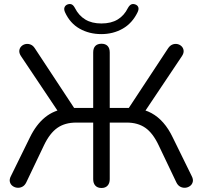

<svg xmlns="http://www.w3.org/2000/svg" viewBox="-20 -930 1010 957"><path d="M486 7Q466 7 455.2 -4.8Q444.5 -16.5 444.5 -37V-319H359.5Q303.5 -319 265.8 -292.5Q228 -266 199.5 -206.5L111 -21Q103.5 -5.5 91.2 0.8Q79 7 66 5.8Q53 4.5 42.8 -3Q32.5 -10.5 29.2 -23.5Q26 -36.5 34.5 -52.5L129 -245Q160.5 -309.5 205 -345.5Q249.5 -381.5 309.5 -388.5L278 -361.5L84.5 -650.5Q75 -665 76.2 -677.5Q77.5 -690 86 -698.8Q94.5 -707.5 106.8 -710.2Q119 -713 131.8 -708.2Q144.5 -703.5 153.5 -689.5L360 -376L337.5 -392H444.5V-668.5Q444.5 -690 455.2 -701Q466 -712 486 -712Q505.5 -712 516.2 -701Q527 -690 527 -668.5V-392H635.5L611.5 -376L818 -689.5Q827.5 -703.5 840 -708.2Q852.5 -713 864.8 -710.2Q877 -707.5 885.5 -698.8Q894 -690 895.2 -677.5Q896.5 -665 887 -650.5L693.5 -361.5L662 -388.5Q702.5 -384 735 -366.2Q767.5 -348.5 794 -318.2Q820.5 -288 841 -245L935.5 -52.5Q944 -36.5 940.8 -23.5Q937.5 -10.5 927.2 -3Q917 4.5 904 5.8Q891 7 878.8 0.8Q866.5 -5.5 859 -21L770.5 -206.5Q741.5 -267.5 704 -293.2Q666.5 -319 612 -319H527V-37Q527 -16.5 516.2 -4.8Q505.5 7 486 7ZM485 -760Q425 -760 377 -787Q329 -814 304 -869Q297.5 -884 301.8 -894Q306 -904 317 -908Q329 -912 337.8 -907.8Q346.5 -903.5 353.5 -890Q372.5 -852.5 405 -832.8Q437.5 -813 485.5 -813Q534 -813 566.5 -832.8Q599 -852.5 617.5 -890Q625 -903.5 633.8 -907.8Q642.5 -912 654 -908Q665.5 -904 669.2 -894.2Q673 -884.5 666 -869.5Q639.5 -814.5 591.8 -787.2Q544 -760 485 -760Z"/></svg>

Font: Nunito ExtraLight
Style: Regular
Weight: 200
Designer: Vernon Adams
Foundry: Vernon Adams
Version: Version 3.602;April 4, 2023;FontCreator 14.0.0.2856 64-bit